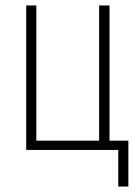

<svg xmlns="http://www.w3.org/2000/svg" viewBox="-20 -549 501 703"><path d="M413 134H450V-34H381V-529H343V-34H113V-529H76V0H413Z"/></svg>

Font: Noto Sans Condensed ExtraLight
Style: Regular
Weight: 200
Width: 3
Designer: Monotype Design Team
Foundry: Monotype Imaging Inc.
Version: Version 2.013